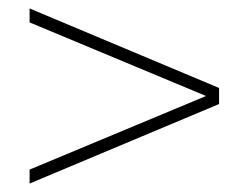

<svg xmlns="http://www.w3.org/2000/svg" viewBox="-20 -577 588 454"><path d="M498 -331 472 -348 50 -524V-557L498 -369ZM50 -143V-176L472 -352L498 -369V-331Z"/></svg>

Font: Fustat ExtraLight
Style: Regular
Weight: 250
Designer: Mohamed Gaber, Khaled Hosny, Laura Garcia Mut
Foundry: Kief Type Foundry, Alif Type Foundry, Hard Type Foundry
Version: Version 1.007